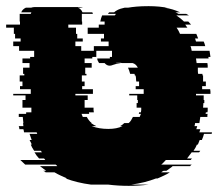

<svg xmlns="http://www.w3.org/2000/svg" viewBox="-32 -594 713 624"><path d="M616 -164H657Q657 -163 656.5 -162Q656 -161 656 -159H631Q630 -154 628 -149Q626 -144 624 -139H617L611 -124H608Q604 -114 597 -104H619Q618 -102 615 -99H591Q587 -94 583.5 -89Q580 -84 576 -79H592Q591 -78 590 -77Q589 -76 588 -74H507Q503 -70 500 -66.5Q497 -63 492 -59H591Q590 -58 588.5 -57Q587 -56 586 -54H529Q525 -50 519.5 -46.5Q514 -43 509 -39H500Q498 -38 496 -37Q494 -36 492 -34H520Q511 -28 501 -23.5Q491 -19 480 -14H475Q457 -7 437 -2Q417 3 394 6H451Q435 8 419 9Q403 10 386 10Q369 10 352.5 9Q336 8 320 6H264Q241 3 220.5 -2Q200 -7 181 -14H186Q175 -19 165 -23.5Q155 -28 145 -34H116Q115 -36 112.5 -37Q110 -38 108 -39H118Q113 -43 108 -46.5Q103 -50 98 -54H154Q153 -56 151.5 -57Q150 -58 149 -59H50Q46 -63 42 -66.5Q38 -70 34 -74H115Q114 -76 113 -77Q112 -78 111 -79H95Q87 -87 80 -99H104L101 -104H79Q72 -114 68 -124H71Q70 -128 68 -131.5Q66 -135 64 -139H71Q69 -144 67.5 -149Q66 -154 64 -159H89L87 -164H46Q46 -168 44 -174H31Q31 -178 29 -184H44L43 -194H44L42 -214H29V-224H53V-229H70V-244H41V-269H51V-284H11V-289H68V-304H33V-314H41V-329H32V-349H47V-354H43V-374H64V-389H41V-404H66V-409H79V-429H30V-444H11V-459H35V-469H17V-484H13V-504H-12V-514H33V-524H32V-549H68L70 -554H37Q41 -564 52 -569H69Q75 -571 80 -571H228Q232 -571 238 -569H221Q232 -565 236 -554H268L270 -549H234V-524H235V-514H190V-504H215V-484H219V-469H237V-459H213V-444H232V-429H273V-444H321V-459H296V-469H306V-484H253V-504H289V-514H308V-524H294Q296 -535 300 -544H341Q342 -546 345 -549H319Q320 -551 321 -552Q322 -553 323 -554H339Q343 -558 349 -561Q358 -566 373 -569H384Q395 -571 411.5 -572.5Q428 -574 451 -574Q469 -574 485 -572.5Q501 -571 514 -569H503Q530 -565 553 -554H538Q540 -553 542.5 -552Q545 -551 548 -549H573L582 -544H541Q556 -534 566 -524H580L589 -514H570L577 -504H542Q549 -494 553 -484H606L612 -469H602L605 -459H630Q632 -455 633 -451.5Q634 -448 635 -444H587Q589 -440 589.5 -436.5Q590 -433 591 -429H649L652 -409H645Q645 -408 645.5 -407Q646 -406 646 -404H605Q606 -400 606 -396.5Q606 -393 607 -389H642Q643 -385 643 -381.5Q643 -378 643 -374H611Q611 -369 611 -364Q611 -359 612 -354H626V-349H628V-329H637V-314H625V-304H651Q652 -300 652 -296.5Q652 -293 652 -289H605V-284H630V-269H632V-259H629Q629 -255 628.5 -251Q628 -247 628 -244H643V-241Q643 -238 643 -235Q643 -232 642 -229H637Q637 -226 636 -224H643Q642 -222 642 -219Q642 -216 642 -214H619L616 -194H602Q602 -190 600 -184H609L606 -174H619ZM264 -194Q268 -191 272.5 -188.5Q277 -186 281 -184H266Q290 -175 320 -175Q348 -175 366 -184H358Q362 -186 365.5 -188.5Q369 -191 372 -194H386Q391 -198 394 -203Q397 -208 400 -214H422Q424 -218 426 -224H419Q420 -226 420 -229H426Q427 -233 427 -236.5Q427 -240 427 -244H412V-259H416V-269H414V-284H388V-289H435V-304H409V-314H420V-329H411Q410 -334 410 -339.5Q410 -345 408 -349H406Q406 -352 405 -354H391Q388 -366 384 -374H416Q410 -386 399 -389H364Q362 -390 357 -390Q353 -390 349.5 -390Q346 -390 343 -389H361Q353 -388 346.5 -386.5Q340 -385 335 -383Q319 -376 308 -389H290Q288 -392 286 -396Q284 -400 284 -404H325V-409H332V-429H281V-409H268V-404H243V-389H266V-374H245V-354H249V-349H234V-329H243V-314H235V-304H270V-289H213V-284H253V-269H243V-244H272Q272 -240 272 -236.5Q272 -233 273 -229H257Q257 -226 258 -224H233Q235 -218 237 -214H250Q257 -201 266 -194Z"/></svg>

Font: Rubik Glitch
Style: Regular
Weight: 400
Designer: Hubert and Fischer, NaN
Foundry: Hubert and Fischer, NaN
Version: Version 2.200